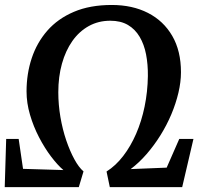

<svg xmlns="http://www.w3.org/2000/svg" viewBox="-22 -772 843 792"><path d="M-2.5 0 3.5 -199H55L73 -75.5L239.5 -70.5Q215 -91.5 188.5 -126.5Q162 -161.5 139 -205.8Q116 -250 101.8 -298.5Q87.5 -347 87.5 -395Q87.5 -467.5 108.8 -531.8Q130 -596 173.2 -645.5Q216.5 -695 282.8 -723.2Q349 -751.5 439 -751.5Q524 -751.5 588.2 -718.8Q652.5 -686 688.5 -624Q724.5 -562 724.5 -474Q724.5 -434 714 -389.5Q703.5 -345 684.8 -300.5Q666 -256 640 -214.2Q614 -172.5 582.8 -136.5Q551.5 -100.5 517 -74.5L665.5 -80.5L717.5 -199H776L729.5 0H431L417.5 -64.5Q455.5 -88.5 486.2 -128.5Q517 -168.5 539.5 -220.2Q562 -272 574.5 -332.5Q587 -393 588 -458.5Q588.5 -506.5 580.5 -547.8Q572.5 -589 554 -620.2Q535.5 -651.5 505.8 -669Q476 -686.5 433 -686.5Q384 -686.5 344.2 -664.5Q304.5 -642.5 276.5 -602.8Q248.5 -563 233.5 -509.2Q218.5 -455.5 218.5 -391.5Q218.5 -340.5 227.2 -289.2Q236 -238 251.2 -193.2Q266.5 -148.5 284.8 -115Q303 -81.5 322.5 -65L303 0Z"/></svg>

Font: Merriweather 24pt SemiBold
Style: Italic
Weight: 600
Italic angle: -7.8°
Version: Version 2.101